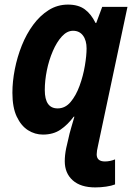

<svg xmlns="http://www.w3.org/2000/svg" viewBox="-20 -576 583 836"><path d="M395 240Q331 240 296.5 209Q262 178 262 126Q262 100 268 70L278 27Q282 7 290 -20Q298 -47 304 -68H301Q275 -33 243.5 -11.5Q212 10 167 10Q132 10 102 -9Q72 -28 53 -68Q34 -108 34 -172Q34 -221 44.5 -274.5Q55 -328 75 -378Q95 -428 124.5 -468Q154 -508 192 -532Q230 -556 276 -556Q321 -556 349 -535.5Q377 -515 396 -476H399L425 -546H535L407 57Q401 82 401 96Q401 127 437 127Q459 127 481 118V227Q466 233 442.5 236.5Q419 240 395 240ZM231 -104Q264 -104 287.5 -132Q311 -160 326.5 -202.5Q342 -245 349.5 -289.5Q357 -334 357 -365Q357 -400 341.5 -421Q326 -442 298 -442Q272 -442 249.5 -417.5Q227 -393 210 -353.5Q193 -314 184 -269.5Q175 -225 175 -184Q175 -104 231 -104Z"/></svg>

Font: Noto Sans SemiCondensed
Style: Bold Italic
Weight: 700
Width: 4
Italic angle: -12°
Designer: Monotype Design Team
Foundry: Monotype Imaging Inc.
Version: Version 2.013; ttfautohint (v1.8.4.7-5d5b)